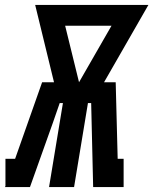

<svg xmlns="http://www.w3.org/2000/svg" viewBox="-55 -755 619 775"><path d="M-35 0 -33 -4V-114H6L115 -423H163L87 -735H544L365 -423H412L420 -114H444V0H321L313 -339H300L244 0H143L199 -339H186L159 -261L66 0ZM264 -423 395 -651H208Z"/></svg>

Font: Iosevka Curly Slab HvObl
Style: Regular
Weight: 900
Italic angle: -9°
Monospace: yes
Designer: Belleve Invis
Foundry: Belleve Invis
Version: Version 11.1.0; ttfautohint (v1.8.3)